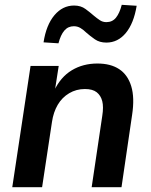

<svg xmlns="http://www.w3.org/2000/svg" viewBox="-20 -778 628 798"><path d="M31 0 107 -504H224L208 -401H205Q232 -458 278.5 -486Q325 -514 385 -514Q440 -514 475.5 -490.5Q511 -467 525.5 -419.5Q540 -372 529 -300L485 0H361L405 -296Q411 -334 405 -357.5Q399 -381 382 -394.5Q365 -408 333 -408Q297 -408 267.5 -390.5Q238 -373 220 -342.5Q202 -312 196 -271L155 0ZM223 -598 161 -602Q172 -674 206 -714.5Q240 -755 288 -755Q316 -755 335.5 -740.5Q355 -726 371 -712Q383 -702 395 -694Q407 -686 422 -686Q447 -686 462 -704.5Q477 -723 486 -758L548 -754Q536 -681 503 -641Q470 -601 422 -601Q394 -601 374.5 -614.5Q355 -628 338 -643Q327 -654 314.5 -661.5Q302 -669 287 -669Q263 -669 247.5 -651Q232 -633 223 -598Z"/></svg>

Font: Nunitoga
Style: Bold Italic
Weight: 700
Italic angle: -9°
Designer: Vernon Adams
Foundry: Vernon Adams
Version: Version 1.0